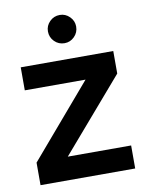

<svg xmlns="http://www.w3.org/2000/svg" viewBox="-79 -739 613 797"><g transform="rotate(-10 227.5 -341.0)"><path d="M27 0V-95L287 -399H31V-496H421V-401L159 -97H426V0ZM228 -563Q203 -563 185.5 -580.5Q168 -598 168 -623Q168 -647 185.5 -664.5Q203 -682 228 -682Q252 -682 269.5 -664.5Q287 -647 287 -623Q287 -598 269.5 -580.5Q252 -563 228 -563Z"/></g></svg>

Font: DM Sans 36pt SemiBold
Style: Regular
Weight: 600
Designer: Colophon Foundry, Jonny Pinhorn
Foundry: Colophon Foundry
Version: Version 4.004;gftools[0.9.30]